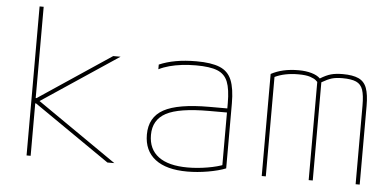

<svg xmlns="http://www.w3.org/2000/svg" viewBox="-50 -829 1901 937"><g transform="rotate(5 900.0 -360.0)"><path d="M108 0V-730H128V-283H132L487 -520H523L148 -270L538 0H504L132 -257H128V0Z M896 10Q793 10 738.5 -32Q684 -74 684 -153Q684 -238 753 -276Q822 -314 976 -314H1074V-294H976Q829 -294 766.5 -260.5Q704 -227 704 -153Q704 -83 753 -46.5Q802 -10 896 -10Q943 -10 993 -18.5Q1043 -27 1077 -41L1064 -27V-340Q1064 -408 1049.5 -444.5Q1035 -481 998.5 -495.5Q962 -510 894 -510Q857 -510 824.5 -506Q792 -502 764 -494.5Q736 -487 712 -475V-498Q749 -514 794 -522Q839 -530 894 -530Q967 -530 1008.5 -513Q1050 -496 1067 -454.5Q1084 -413 1084 -340V-22Q1049 -8 997 1Q945 10 896 10Z M1260 0V-500Q1288 -515 1321 -522.5Q1354 -530 1395 -530Q1430 -530 1458 -522Q1486 -514 1501 -499Q1530 -517 1553.5 -523.5Q1577 -530 1611 -530Q1660 -530 1688.5 -517Q1717 -504 1728.5 -472.5Q1740 -441 1740 -386V0H1720V-386Q1720 -436 1711 -462.5Q1702 -489 1678.5 -499.5Q1655 -510 1611 -510Q1580 -510 1559.5 -504Q1539 -498 1510 -481V0H1490V-481Q1490 -481 1482 -488.5Q1474 -496 1453.5 -503Q1433 -510 1395 -510Q1328 -510 1280 -487V0Z"/></g></svg>

Font: M PLUS Code Latin Expanded Thin
Style: Regular
Weight: 250
Width: 7
Designer: Coji Morishita
Foundry: UNDERFOREST DESIGN
Version: Version 1.002; ttfautohint (v1.8.3)